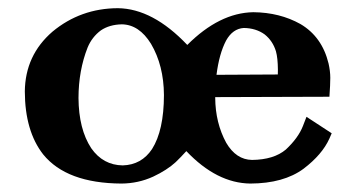

<svg xmlns="http://www.w3.org/2000/svg" viewBox="-20 -427 822 464"><path d="M776.1 -193.2C777.5 -212.9 778.2 -228.2 778.2 -239C778.2 -249.7 776.8 -261.2 774 -273.6C763.6 -316.6 740.9 -348.4 706.1 -368.9C672.6 -387.6 634.7 -397.1 592.3 -397.5H592C537.4 -396.5 484.3 -370.1 432.6 -318.4C377.1 -376.9 321.2 -406.5 265 -407.2C204.8 -407 152.1 -388.1 106.8 -350.5C62.8 -312.5 40.6 -264.4 40 -206C40.2 -142 55 -91.3 84.3 -53.9C122 -7.4 185.1 16.1 273.5 16.6C300.5 16.4 326.1 10.9 350.3 -0.2C372.6 -10.7 390.7 -22.4 404.6 -35.2C412.2 -42.5 420.8 -51.3 430.3 -61.8C479.3 -10.2 530.8 15.9 584.8 16.6C638.6 16.4 681.5 4.5 713.6 -19.2C743.6 -42 764.4 -66.3 776 -92L781.6 -104.9L720.7 -144.7L712 -122.3C704.5 -103.1 690.7 -84.2 670.8 -65.6C651.5 -49.3 624.3 -40.9 589.1 -40.5C563.4 -40.9 542.7 -54.7 526.7 -81.9C509.3 -113.9 500.4 -150 500.1 -190.4V-192.3ZM526.5 -329.2C537.2 -348.2 551.3 -358.2 569 -359.4C588.6 -359.2 605.5 -354 619.5 -343.9C632.7 -333.4 641.8 -319.7 646.9 -302.9C649.9 -292.1 651.4 -277.5 651.6 -258.8C651.6 -255.3 651.5 -251.3 651.4 -247L503.2 -246.2C507.5 -280.1 515.2 -307.8 526.5 -329.2ZM347.4 -66.7C330.5 -41.3 306.9 -28.2 276.7 -27.3C245 -27.7 219.6 -41.5 200.5 -68.8C180.3 -99.5 170 -140 169.7 -190.4C169.8 -234.5 177.1 -275.1 191.7 -312.1C198.7 -329.1 209.4 -342.9 223.8 -353.6C237.5 -362.9 254.4 -367.8 274.5 -368.2C302.3 -367.8 325.8 -352.1 344.9 -321.2C365.5 -286.2 375.9 -244.9 376.2 -197.3C376.1 -140.3 366.5 -96.8 347.4 -66.7Z"/></svg>

Font: Bentham
Style: Bold
Weight: 700
Version: Version 002.001